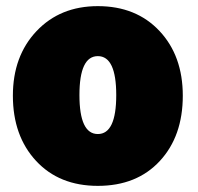

<svg xmlns="http://www.w3.org/2000/svg" viewBox="-20 -579 647 626"><path d="M576 -267Q576 -135 501 -54Q426 27 299 27Q173 27 97.5 -54.5Q22 -136 22 -267Q22 -396 99 -477.5Q176 -559 299 -559Q424 -559 500 -478Q576 -397 576 -267ZM299 -142Q359 -142 359 -269Q359 -396 299 -396Q239 -396 239 -269Q239 -142 299 -142Z"/></svg>

Font: Repo
Style: ExtraBlack
Weight: 1000
Designer: Stefan Peev
Foundry: Context Ltd
Version: Version 001.000